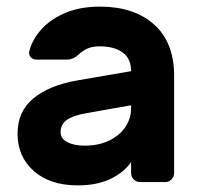

<svg xmlns="http://www.w3.org/2000/svg" viewBox="-20 -550 610 580"><path d="M445.5 -476C405.2 -512 350.7 -530 282 -530C239.3 -530 202.5 -522.8 171.5 -508.5C140.5 -494.2 116.5 -476.3 99.5 -455C82.5 -433.7 72 -412.7 68 -392C67.3 -386 69.2 -380.8 73.5 -376.5C77.8 -372.2 83.3 -370 90 -370H183C195 -370 206 -374.7 216 -384C225.3 -392.7 234.8 -399.2 244.5 -403.5C254.2 -407.8 266.7 -410 282 -410C310.7 -410 333.5 -403.8 350.5 -391.5C367.5 -379.2 376 -360.3 376 -335L213 -307C156.3 -297 112.2 -278.8 80.5 -252.5C48.8 -226.2 33 -190.7 33 -146C33 -100 49.3 -62.5 82 -33.5C114.7 -4.5 159 10 215 10C253 10 285.5 3.7 312.5 -9C339.5 -21.7 360.7 -38.7 376 -60V-27C376 -19.7 378.7 -13.3 384 -8C389.3 -2.7 395.7 0 403 0H479C486.3 0 492.7 -2.7 498 -8C503.3 -13.3 506 -19.7 506 -27V-321C506 -388.3 485.8 -440 445.5 -476ZM376 -232V-222C376 -202.7 370.5 -184.5 359.5 -167.5C348.5 -150.5 332.3 -136.7 311 -126C289.7 -115.3 264.3 -110 235 -110C214.3 -110 197.2 -113.5 183.5 -120.5C169.8 -127.5 163 -137.7 163 -151C163 -166.3 169.2 -178.5 181.5 -187.5C193.8 -196.5 213.3 -203.3 240 -208Z"/></svg>

Font: Rubik
Style: Regular
Weight: 500
Designer: Hubert & Fischer
Foundry: Hubert & Fischer
Version: Version 1.100